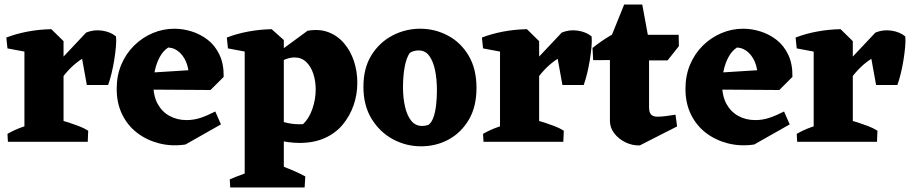

<svg xmlns="http://www.w3.org/2000/svg" viewBox="-20 -627 4025 849"><path d="M88 0V-446L207 -498L261 -445V0ZM206 -205 183 -294 361 -483Q395 -497 432 -491.5Q469 -486 493 -466Q495 -447 492.5 -419.5Q490 -392 485 -361Q480 -330 473 -301.5Q466 -273 458 -251H364L343 -367Q318 -351 296 -330Q274 -309 252 -279Q230 -249 206 -205ZM13 -413 8 -461Q52 -478 103 -487.5Q154 -497 207 -498L206 -428L130 -391ZM15 0 13 -35Q42 -52 75.5 -64Q109 -76 137 -83L127 0ZM214 0 239 -97Q260 -93 283 -85.5Q306 -78 328.5 -69.5Q351 -61 370 -49L368 0Z M800 12Q739 21 684 7Q629 -7 586.5 -39.5Q544 -72 520 -121.5Q496 -171 496 -234Q496 -293 516.5 -341.5Q537 -390 573 -425.5Q609 -461 655 -480.5Q701 -500 751 -500Q789 -500 827.5 -488Q866 -476 898.5 -451Q931 -426 950.5 -385Q970 -344 969 -287L813 -273Q818 -306 808 -339Q798 -372 776 -393.5Q754 -415 724 -417Q701 -402 686.5 -375Q672 -348 665 -316Q658 -284 658 -255Q658 -203 677 -168Q696 -133 729.5 -114.5Q763 -96 805 -96Q837 -96 867 -106Q897 -116 932 -134L957 -77ZM911 -229 612 -231 600 -303 886 -321 969 -287Z M1305 5Q1254 5 1193.5 -10.5Q1133 -26 1082 -52L1151 -128Q1168 -114 1195 -101.5Q1222 -89 1254.5 -82.5Q1287 -76 1320 -78Q1346 -102 1361 -144.5Q1376 -187 1376 -232Q1376 -268 1365.5 -300.5Q1355 -333 1334 -353Q1313 -373 1282 -373Q1259 -373 1232 -360.5Q1205 -348 1176 -329L1167 -364L1340 -491Q1392 -500 1432.5 -484.5Q1473 -469 1501.5 -435.5Q1530 -402 1545 -357Q1560 -312 1560 -261Q1560 -209 1543.5 -161.5Q1527 -114 1495.5 -76Q1464 -38 1416 -16.5Q1368 5 1305 5ZM998 202 996 166Q1024 154 1057.5 142Q1091 130 1119 119L1110 202ZM1182 202 1207 99Q1238 111 1270 124.5Q1302 138 1330 153L1327 202ZM1062 202V-446L1181 -498L1235 -450V202ZM988 -413 983 -461Q1027 -478 1078 -487.5Q1129 -497 1182 -498L1188 -456L1105 -391Z M1842 20Q1776 20 1718 -11Q1660 -42 1623.5 -101Q1587 -160 1587 -243Q1587 -326 1622.5 -383Q1658 -440 1715.5 -470Q1773 -500 1838 -500Q1903 -500 1960 -470Q2017 -440 2052 -381.5Q2087 -323 2087 -238Q2087 -155 2053 -97.5Q2019 -40 1963.5 -10Q1908 20 1842 20ZM1847 -70Q1860 -70 1875 -75Q1889 -86 1897 -109Q1905 -132 1908.5 -163Q1912 -194 1912 -227Q1912 -276 1904 -315.5Q1896 -355 1878.5 -379.5Q1861 -404 1831 -404Q1820 -404 1809.5 -401Q1799 -398 1792 -393Q1777 -372 1769.5 -331.5Q1762 -291 1762 -241Q1762 -194 1771 -155Q1780 -116 1798.5 -93Q1817 -70 1847 -70Z M2191 0V-446L2310 -498L2364 -445V0ZM2309 -205 2286 -294 2464 -483Q2498 -497 2535 -491.5Q2572 -486 2596 -466Q2598 -447 2595.5 -419.5Q2593 -392 2588 -361Q2583 -330 2576 -301.5Q2569 -273 2561 -251H2467L2446 -367Q2421 -351 2399 -330Q2377 -309 2355 -279Q2333 -249 2309 -205ZM2116 -413 2111 -461Q2155 -478 2206 -487.5Q2257 -497 2310 -498L2309 -428L2233 -391ZM2118 0 2116 -35Q2145 -52 2178.5 -64Q2212 -76 2240 -83L2230 0ZM2317 0 2342 -97Q2363 -93 2386 -85.5Q2409 -78 2431.5 -69.5Q2454 -61 2473 -49L2471 0Z M2809 16Q2776 17 2746 2.5Q2716 -12 2696.5 -37Q2677 -62 2677 -92V-451L2740 -607H2820L2850 -444V-154Q2850 -130 2859 -120.5Q2868 -111 2887 -111Q2905 -111 2927 -114Q2949 -117 2967 -120L2974 -68ZM2603 -361 2600 -415Q2636 -444 2680.5 -470.5Q2725 -497 2777 -522L2804 -431L2790 -362ZM2799 -360V-473H2981L2982 -423L2932 -360Z M3315 12Q3254 21 3199 7Q3144 -7 3101.5 -39.5Q3059 -72 3035 -121.5Q3011 -171 3011 -234Q3011 -293 3031.5 -341.5Q3052 -390 3088 -425.5Q3124 -461 3170 -480.5Q3216 -500 3266 -500Q3304 -500 3342.5 -488Q3381 -476 3413.5 -451Q3446 -426 3465.5 -385Q3485 -344 3484 -287L3328 -273Q3333 -306 3323 -339Q3313 -372 3291 -393.5Q3269 -415 3239 -417Q3216 -402 3201.5 -375Q3187 -348 3180 -316Q3173 -284 3173 -255Q3173 -203 3192 -168Q3211 -133 3244.5 -114.5Q3278 -96 3320 -96Q3352 -96 3382 -106Q3412 -116 3447 -134L3472 -77ZM3426 -229 3127 -231 3115 -303 3401 -321 3484 -287Z M3578 0V-446L3697 -498L3751 -445V0ZM3696 -205 3673 -294 3851 -483Q3885 -497 3922 -491.5Q3959 -486 3983 -466Q3985 -447 3982.5 -419.5Q3980 -392 3975 -361Q3970 -330 3963 -301.5Q3956 -273 3948 -251H3854L3833 -367Q3808 -351 3786 -330Q3764 -309 3742 -279Q3720 -249 3696 -205ZM3503 -413 3498 -461Q3542 -478 3593 -487.5Q3644 -497 3697 -498L3696 -428L3620 -391ZM3505 0 3503 -35Q3532 -52 3565.5 -64Q3599 -76 3627 -83L3617 0ZM3704 0 3729 -97Q3750 -93 3773 -85.5Q3796 -78 3818.5 -69.5Q3841 -61 3860 -49L3858 0Z"/></svg>

Font: Eczar
Style: Bold
Weight: 700
Designer: Vaibhav Singh
Foundry: Rosetta Type Foundry
Version: Version 2.000